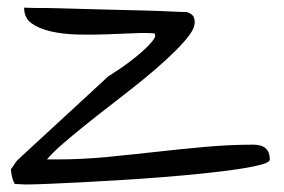

<svg xmlns="http://www.w3.org/2000/svg" viewBox="-20 -488 753 509"><path d="M8.8 -38.1Q8.8 -40 11.7 -43L17.6 -51.8Q20.5 -56.6 23.4 -60.1Q26.4 -63.5 28.3 -65.4L266.6 -285.2Q273.4 -290 285.2 -297.4Q296.9 -304.7 311 -314.9Q325.2 -325.2 339.8 -336.9Q354.5 -348.6 365.7 -359.4Q377 -370.1 384.3 -379.4Q391.6 -388.7 391.6 -394.5Q391.6 -395.5 390.6 -397Q389.6 -398.4 389.6 -399.4Q369.1 -401.4 335.4 -399.9Q301.8 -398.4 262.7 -397Q223.6 -395.5 185.1 -396.5Q146.5 -397.5 114.7 -404.8Q83 -412.1 63.5 -426.3Q43.9 -440.4 43.9 -467.8Q46.9 -467.8 55.7 -467.3Q64.5 -466.8 74.2 -466.8Q84 -466.8 92.8 -466.8Q101.6 -466.8 104.5 -466.8Q118.2 -466.8 147.5 -465.8Q176.8 -464.8 213.4 -463.9Q250 -462.9 290.5 -461.9Q331.1 -460.9 367.7 -460Q404.3 -459 433.1 -457.5Q461.9 -456.1 475.6 -456.1Q488.3 -451.2 492.2 -445.3Q496.1 -439.5 496.1 -428.7Q496.1 -414.1 482.4 -395.5Q468.8 -377 446.3 -354.5Q423.8 -332 394.5 -306.6Q365.2 -281.2 332.5 -255.4Q299.8 -229.5 266.1 -203.6Q232.4 -177.7 201.7 -152.8Q170.9 -127.9 145.5 -106Q120.1 -84 104.5 -65.4H132.8Q197.3 -65.4 262.7 -71.8Q328.1 -78.1 393.6 -85.4Q459 -92.8 523.9 -98.6Q588.9 -104.5 651.4 -104.5Q695.3 -104.5 695.3 -65.4Q695.3 -57.6 671.4 -51.3Q647.5 -44.9 607.4 -39.1Q567.4 -33.2 515.1 -27.8Q462.9 -22.5 407.2 -18.1Q351.6 -13.7 294.9 -10.3Q238.3 -6.8 189.9 -4.4Q141.6 -2 105.5 -0.5Q69.3 1 52.7 1H45.9Q41 1 35.6 0.5Q30.3 0 25.4 0H19.5Q18.6 -2 16.1 -6.8Q13.7 -11.7 12.2 -18.1Q10.7 -24.4 9.8 -30.3Q8.8 -36.1 8.8 -38.1Z"/></svg>

Font: Swanky and Moo Moo Cyrillic
Style: Regular
Weight: 400
Designer: Kimberly Geswein; Denis Ignatov
Foundry: Kimberly Geswein; Denis Ignatov
Version: Version 1.003 June 27, 2018